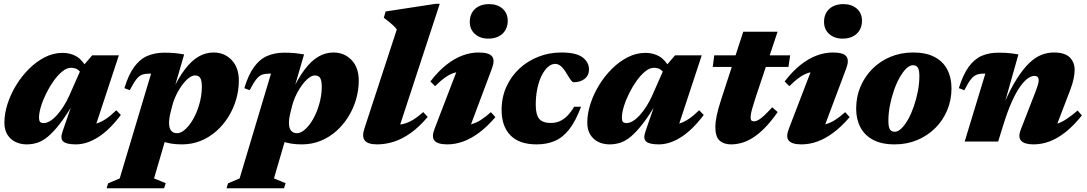

<svg xmlns="http://www.w3.org/2000/svg" viewBox="-20 -740 5684 1004"><path d="M307 -52 361.5 -210H370Q328 -138 293.8 -93.8Q259.5 -49.5 230.8 -25.8Q202 -2 175 6.5Q148 15 119.5 15Q87 15 60.5 2Q34 -11 18.5 -36.2Q3 -61.5 3 -98.5Q3 -145.5 19.2 -196.2Q35.5 -247 64.5 -294.5Q93.5 -342 132 -380.2Q170.5 -418.5 215 -441Q259.5 -463.5 307 -463.5Q349 -463.5 380.8 -444.5Q412.5 -425.5 437 -379L410.5 -342Q404 -361.5 389.8 -373.5Q375.5 -385.5 351 -385.5Q329.5 -385.5 306.2 -366.8Q283 -348 261.2 -317.8Q239.5 -287.5 222 -252.2Q204.5 -217 194.2 -183.2Q184 -149.5 184 -125Q184 -109 189.2 -102.8Q194.5 -96.5 209.5 -96.5Q224 -96.5 241.5 -107Q259 -117.5 277 -137.2Q295 -157 312 -183.5Q329 -210 343 -241.5L407.5 -387.5L462 -450.5H601.5L465 -36.5L436 -85.5Q463 -87 486.8 -94.8Q510.5 -102.5 535 -119Q559.5 -135.5 588 -163.5L612 -139Q552.5 -60 493 -22.5Q433.5 15 377 15Q327.5 15 310.8 0Q294 -15 307 -52Z M873.5 -158.5Q868.5 -139.5 866.2 -124.5Q864 -109.5 864 -97.5Q864 -70 875 -56.8Q886 -43.5 906.5 -43.5Q922.5 -43.5 940.5 -57Q958.5 -70.5 975.5 -94.2Q992.5 -118 1006 -149.2Q1019.5 -180.5 1027.5 -216Q1035.5 -251.5 1035.5 -288Q1035.5 -316.5 1027.8 -331Q1020 -345.5 999.5 -345.5Q987 -345.5 973 -336.2Q959 -327 945 -311Q931 -295 918.2 -274.2Q905.5 -253.5 895.5 -230.5Q885.5 -207.5 880 -184.5ZM774.5 -51.5H857L785.5 193L846.5 218L838 244.5H537.5L545.5 218.5L606 193L770 -355Q768 -355 766.2 -355Q764.5 -355 762 -355Q739.5 -355 723.8 -349.5Q708 -344 693.2 -325.5Q678.5 -307 658.5 -268.5L630.5 -279Q652.5 -351 682.5 -391.2Q712.5 -431.5 751.5 -448Q790.5 -464.5 838.5 -464.5Q870 -464.5 891.5 -462.5Q913 -460.5 943 -455.5L886.5 -261L877 -257Q911.5 -330.5 946 -376.2Q980.5 -422 1017.8 -443.8Q1055 -465.5 1097 -465.5Q1153.5 -465.5 1191.2 -426.2Q1229 -387 1229 -318.5Q1229 -269 1215 -220.8Q1201 -172.5 1174.8 -130Q1148.5 -87.5 1111.8 -54.8Q1075 -22 1029.5 -3.5Q984 15 931 15Q869 15 828.5 -1.8Q788 -18.5 774.5 -51.5Z M1500.5 -158.5Q1495.5 -139.5 1493.2 -124.5Q1491 -109.5 1491 -97.5Q1491 -70 1502 -56.8Q1513 -43.5 1533.5 -43.5Q1549.5 -43.5 1567.5 -57Q1585.5 -70.5 1602.5 -94.2Q1619.5 -118 1633 -149.2Q1646.5 -180.5 1654.5 -216Q1662.5 -251.5 1662.5 -288Q1662.5 -316.5 1654.8 -331Q1647 -345.5 1626.5 -345.5Q1614 -345.5 1600 -336.2Q1586 -327 1572 -311Q1558 -295 1545.2 -274.2Q1532.5 -253.5 1522.5 -230.5Q1512.5 -207.5 1507 -184.5ZM1401.5 -51.5H1484L1412.5 193L1473.5 218L1465 244.5H1164.5L1172.5 218.5L1233 193L1397 -355Q1395 -355 1393.2 -355Q1391.5 -355 1389 -355Q1366.5 -355 1350.8 -349.5Q1335 -344 1320.2 -325.5Q1305.5 -307 1285.5 -268.5L1257.5 -279Q1279.5 -351 1309.5 -391.2Q1339.5 -431.5 1378.5 -448Q1417.5 -464.5 1465.5 -464.5Q1497 -464.5 1518.5 -462.5Q1540 -460.5 1570 -455.5L1513.5 -261L1504 -257Q1538.5 -330.5 1573 -376.2Q1607.5 -422 1644.8 -443.8Q1682 -465.5 1724 -465.5Q1780.5 -465.5 1818.2 -426.2Q1856 -387 1856 -318.5Q1856 -269 1842 -220.8Q1828 -172.5 1801.8 -130Q1775.5 -87.5 1738.8 -54.8Q1702 -22 1656.5 -3.5Q1611 15 1558 15Q1496 15 1455.5 -1.8Q1415 -18.5 1401.5 -51.5Z M2055 -586Q2047 -597 2036.2 -607Q2025.5 -617 2013 -627Q2000.5 -637 1987 -647L1996.5 -680L2257.5 -720H2279.5L2055.5 -36.5L2022 -87.5Q2055.5 -85 2082.8 -90.5Q2110 -96 2136.5 -111.5Q2163 -127 2193 -154L2216.5 -128.5Q2172 -76 2127.8 -44.5Q2083.5 -13 2039.5 1Q1995.5 15 1952.5 15Q1904 15 1887.8 -5Q1871.5 -25 1885.5 -68Z M2253 -68 2382 -404 2417.5 -366.5Q2385.5 -367.5 2360 -360.5Q2334.5 -353.5 2309.8 -336.2Q2285 -319 2255 -289.5L2230.5 -314Q2272.5 -368.5 2315 -401.8Q2357.5 -435 2399.5 -450.2Q2441.5 -465.5 2482.5 -465.5Q2537 -465.5 2553 -445.2Q2569 -425 2552.5 -382L2423.5 -38L2386.5 -84.5Q2419 -83.5 2444.2 -90.2Q2469.5 -97 2494 -112.5Q2518.5 -128 2547 -153.5L2570.5 -127.5Q2528 -78 2485.8 -46.5Q2443.5 -15 2402 0Q2360.5 15 2319 15Q2268.5 15 2252 -4.8Q2235.5 -24.5 2253 -68ZM2436.5 -626Q2436.5 -653.5 2448.8 -674.5Q2461 -695.5 2483.8 -707Q2506.5 -718.5 2537.5 -718.5Q2581 -718.5 2608 -694.8Q2635 -671 2635 -630.5Q2635 -603.5 2622.8 -582.5Q2610.5 -561.5 2587.8 -549.8Q2565 -538 2533.5 -538Q2490.5 -538 2463.5 -562.2Q2436.5 -586.5 2436.5 -626Z M2883.5 -406Q2863.5 -406 2845.2 -389.8Q2827 -373.5 2812.5 -344.8Q2798 -316 2789.8 -276.8Q2781.5 -237.5 2781.5 -192.5Q2781.5 -140.5 2799.5 -118.8Q2817.5 -97 2860 -97Q2884 -97 2904.5 -105.2Q2925 -113.5 2944 -131.8Q2963 -150 2982.5 -182H3018.5Q2990 -106 2956.2 -63.2Q2922.5 -20.5 2880.8 -2.8Q2839 15 2786 15Q2695 15 2649 -32.5Q2603 -80 2603 -165Q2603 -231.5 2628 -286.5Q2653 -341.5 2696.2 -381.5Q2739.5 -421.5 2795.8 -443.5Q2852 -465.5 2915 -465.5Q2993 -465.5 3026.5 -440Q3060 -414.5 3060 -377Q3060 -346 3037.5 -328Q3015 -310 2979.5 -310Q2973.5 -310 2965.8 -320.2Q2958 -330.5 2943 -355.5Q2928 -381 2913.5 -393.5Q2899 -406 2883.5 -406Z M3355 -52 3409.5 -210H3418Q3376 -138 3341.8 -93.8Q3307.5 -49.5 3278.8 -25.8Q3250 -2 3223 6.5Q3196 15 3167.5 15Q3135 15 3108.5 2Q3082 -11 3066.5 -36.2Q3051 -61.5 3051 -98.5Q3051 -145.5 3067.2 -196.2Q3083.5 -247 3112.5 -294.5Q3141.5 -342 3180 -380.2Q3218.5 -418.5 3263 -441Q3307.5 -463.5 3355 -463.5Q3397 -463.5 3428.8 -444.5Q3460.5 -425.5 3485 -379L3458.5 -342Q3452 -361.5 3437.8 -373.5Q3423.5 -385.5 3399 -385.5Q3377.5 -385.5 3354.2 -366.8Q3331 -348 3309.2 -317.8Q3287.5 -287.5 3270 -252.2Q3252.5 -217 3242.2 -183.2Q3232 -149.5 3232 -125Q3232 -109 3237.2 -102.8Q3242.5 -96.5 3257.5 -96.5Q3272 -96.5 3289.5 -107Q3307 -117.5 3325 -137.2Q3343 -157 3360 -183.5Q3377 -210 3391 -241.5L3455.5 -387.5L3510 -450.5H3649.5L3513 -36.5L3484 -85.5Q3511 -87 3534.8 -94.8Q3558.5 -102.5 3583 -119Q3607.5 -135.5 3636 -163.5L3660 -139Q3600.5 -60 3541 -22.5Q3481.5 15 3425 15Q3375.5 15 3358.8 0Q3342 -15 3355 -52Z M3707 -390 3715 -450.5H4112L4103 -390ZM3930.5 -228Q3919 -192.5 3913.5 -172.5Q3908 -152.5 3906.5 -142Q3905 -131.5 3905 -125Q3905 -113.5 3909.8 -109.5Q3914.5 -105.5 3923.5 -105.5Q3932.5 -105.5 3944.8 -112Q3957 -118.5 3974.8 -134.8Q3992.5 -151 4018 -179L4046.5 -154Q4010.5 -102.5 3977.5 -69.5Q3944.5 -36.5 3914.2 -18Q3884 0.5 3856 7.8Q3828 15 3803 15Q3765 15 3742.8 -5Q3720.5 -25 3720.5 -77.5Q3720.5 -99.5 3727.5 -134Q3734.5 -168.5 3749 -213L3866.5 -574H4046Z M4105.5 -68 4234.5 -404 4270 -366.5Q4238 -367.5 4212.5 -360.5Q4187 -353.5 4162.2 -336.2Q4137.5 -319 4107.5 -289.5L4083 -314Q4125 -368.5 4167.5 -401.8Q4210 -435 4252 -450.2Q4294 -465.5 4335 -465.5Q4389.5 -465.5 4405.5 -445.2Q4421.5 -425 4405 -382L4276 -38L4239 -84.5Q4271.5 -83.5 4296.8 -90.2Q4322 -97 4346.5 -112.5Q4371 -128 4399.5 -153.5L4423 -127.5Q4380.5 -78 4338.2 -46.5Q4296 -15 4254.5 0Q4213 15 4171.5 15Q4121 15 4104.5 -4.8Q4088 -24.5 4105.5 -68ZM4289 -626Q4289 -653.5 4301.2 -674.5Q4313.5 -695.5 4336.2 -707Q4359 -718.5 4390 -718.5Q4433.5 -718.5 4460.5 -694.8Q4487.5 -671 4487.5 -630.5Q4487.5 -603.5 4475.2 -582.5Q4463 -561.5 4440.2 -549.8Q4417.5 -538 4386 -538Q4343 -538 4316 -562.2Q4289 -586.5 4289 -626Z M4755 -465.5Q4823 -465.5 4867.5 -441.8Q4912 -418 4933.8 -375.8Q4955.5 -333.5 4955.5 -278.5Q4955.5 -217 4933.2 -163.8Q4911 -110.5 4870.5 -70.2Q4830 -30 4776 -7.5Q4722 15 4658 15Q4590 15 4545.5 -8.8Q4501 -32.5 4479 -74.8Q4457 -117 4457 -171.5Q4457 -233.5 4479.5 -286.8Q4502 -340 4542.2 -380.2Q4582.5 -420.5 4636.8 -443Q4691 -465.5 4755 -465.5ZM4659 -51Q4676 -51 4694.2 -68.8Q4712.5 -86.5 4729.2 -116.8Q4746 -147 4759 -185Q4772 -223 4779.8 -263.5Q4787.5 -304 4787.5 -342Q4787.5 -375.5 4779 -387.2Q4770.5 -399 4754 -399Q4737 -399 4718.8 -381.2Q4700.5 -363.5 4683.8 -333.5Q4667 -303.5 4654 -265.5Q4641 -227.5 4633.2 -187Q4625.5 -146.5 4625.5 -108.5Q4625.5 -74.5 4634 -62.8Q4642.5 -51 4659 -51Z M5022.5 -268 4994 -279Q5016 -350.5 5045.8 -391Q5075.5 -431.5 5113.8 -448Q5152 -464.5 5200 -464.5Q5221 -464.5 5236.8 -463.8Q5252.5 -463 5268.8 -461Q5285 -459 5305.5 -455.5L5229 -184.5V-195Q5264 -276 5297.5 -328.5Q5331 -381 5362.8 -411Q5394.5 -441 5426.2 -453.2Q5458 -465.5 5490.5 -465.5Q5548.5 -465.5 5574 -439.8Q5599.5 -414 5599.5 -374.5Q5599.5 -354.5 5594 -327.8Q5588.5 -301 5575.5 -267L5487.5 -38L5455 -85.5Q5482.5 -85.5 5506.5 -92.8Q5530.5 -100 5556.2 -117Q5582 -134 5615 -162L5637.5 -136.5Q5594 -82.5 5552 -49.2Q5510 -16 5468.5 -0.5Q5427 15 5385 15Q5337 15 5319.8 -4Q5302.5 -23 5317.5 -61.5L5394.5 -259.5Q5404.5 -286 5408 -299Q5411.5 -312 5411.5 -320.5Q5411.5 -331 5406.2 -337Q5401 -343 5389 -343Q5373 -343 5354.5 -330Q5336 -317 5315 -287.8Q5294 -258.5 5272 -210.2Q5250 -162 5228 -91.5L5199.5 0H5024.5L5132.5 -355Q5130.5 -355 5128.8 -355Q5127 -355 5125 -355Q5102.5 -355 5087 -349.2Q5071.5 -343.5 5057 -325.2Q5042.5 -307 5022.5 -268Z"/></svg>

Font: Newsreader 16pt 16pt ExtraBold
Style: Italic
Weight: 800
Italic angle: -17°
Version: Version 1.003